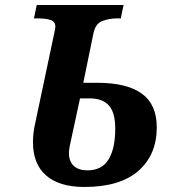

<svg xmlns="http://www.w3.org/2000/svg" viewBox="-20 -734 703 763"><path d="M315 9Q216 9 163.5 -36.5Q111 -82 111 -169Q111 -205 120 -245L196 -604Q197 -609 198.5 -616Q200 -623 200 -627Q200 -649 180 -655Q160 -661 128 -661H115L126 -714H471L460 -661H447Q414 -661 386.5 -650.5Q359 -640 351 -600L311 -405H366Q484 -405 543.5 -362Q603 -319 603 -228Q603 -119 530 -55Q457 9 315 9ZM327 -57Q385 -57 411.5 -100.5Q438 -144 438 -223Q438 -286 413 -314.5Q388 -343 336 -343H298L257 -153Q254 -138 254 -126Q254 -92 273.5 -74.5Q293 -57 327 -57Z"/></svg>

Font: Noto Serif
Style: Bold Italic
Weight: 700
Italic angle: -12°
Designer: Monotype Design Team
Foundry: Monotype Imaging Inc.
Version: Version 2.013